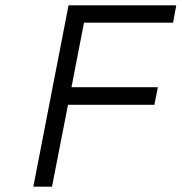

<svg xmlns="http://www.w3.org/2000/svg" viewBox="-20 -700 681 720"><path d="M237 -680H641L629 -615H295L248 -373H572L559 -307H235L175 0H105Z"/></svg>

Font: Teachers[wght] Italic
Style: Regular
Weight: 400
Designer: Alfredo Marco Pradil & Chank Diesel
Version: Version 1.000;Glyphs 3.1.2 (3151)